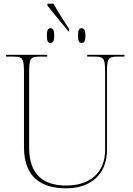

<svg xmlns="http://www.w3.org/2000/svg" viewBox="-20 -1011 719 1041"><path d="M352 -840H355V-853C329 -893 291 -953 270 -991H237V-981C261 -951 316 -883 352 -840ZM254 -778C266 -778 274 -786 274 -818C274 -849 266 -858 254 -858C241 -858 234 -849 234 -818C234 -786 241 -778 254 -778ZM423 -778C435 -778 443 -786 443 -818C443 -849 435 -858 423 -858C410 -858 403 -849 403 -818C403 -786 410 -778 423 -778ZM339 10C473 10 560 -67 560 -198V-616C560 -693 566 -704 616 -704H655V-714H453V-704H494C544 -704 550 -693 550 -616V-199C550 -73 466 -5 339 -5C214 -5 138 -66 138 -210V-616C138 -693 144 -704 194 -704H236V-714H13V-704H54C104 -704 110 -693 110 -616V-214C110 -51 202 10 339 10Z"/></svg>

Font: Noto Serif Display Thin
Style: Regular
Weight: 100
Designer: Monotype Design Team
Foundry: Monotype Imaging Inc.
Version: Version 2.009